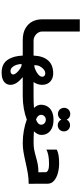

<svg xmlns="http://www.w3.org/2000/svg" viewBox="683 -1448 1034 2440"><g transform="rotate(90 1200.0 -228.0)"><path d="M226 -237.5V-725H381V-243.5Q381 -217 396.8 -192.5Q412.5 -168 439.8 -152.8Q467 -137.5 500 -137.5H602.5V0H491Q398 0 338.5 -35.2Q279 -70.5 252.5 -124.8Q226 -179 226 -237.5Z M686.5 0H599V-137.5H686.5Q691 -257 747.8 -322Q804.5 -387 912.5 -387Q953.5 -387 986.5 -370.5Q1019.5 -354 1038.8 -322.2Q1058 -290.5 1058 -246Q1058 -189 1023 -137.5H1201V0H961Q1010.5 42 1034.2 79.8Q1058 117.5 1058 156Q1058 190.5 1039.8 215.8Q1021.5 241 987 254.8Q952.5 268.5 905.5 268.5Q794 268.5 742.2 194.5Q690.5 120.5 686.5 0ZM926.5 122.5Q926.5 102.5 904 77.2Q881.5 52 852.8 33.5Q824 15 809.5 15H793.5Q793.5 45.5 803.8 78.2Q814 111 834.5 133.2Q855 155.5 884 155.5Q903 155.5 914.8 145.8Q926.5 136 926.5 122.5ZM955 -248Q955 -264.5 943.8 -275.5Q932.5 -286.5 912 -286.5Q890.5 -286.5 871 -273.5Q851.5 -260.5 834.5 -236.5Q820.5 -217 814.2 -196.2Q808 -175.5 808 -147.5H820Q835.5 -147.5 869 -162Q902.5 -176.5 928.8 -199.2Q955 -222 955 -248Z M1352 -142.5Q1311 -186 1311 -229.5Q1311 -275 1331.8 -311.5Q1352.5 -348 1395.8 -369.5Q1439 -391 1503 -391Q1567 -391 1611 -369.5Q1655 -348 1675.8 -311.8Q1696.5 -275.5 1694.5 -232Q1692 -186.5 1648.5 -142Q1713 -137.5 1801.5 -137.5V0Q1716.5 0 1639.8 -13.8Q1563 -27.5 1499.5 -51.5Q1436 -27 1359.2 -13.5Q1282.5 0 1198.5 0V-137.5Q1280.5 -137.5 1352 -142.5ZM1499 -168.5Q1565 -192.5 1565 -235Q1565 -250 1556.8 -263.5Q1548.5 -277 1533.8 -285.2Q1519 -293.5 1501.5 -293.5Q1484 -293.5 1469.5 -285.2Q1455 -277 1447 -263.2Q1439 -249.5 1439 -234.5Q1439 -213 1453.5 -196.5Q1468 -180 1499 -168.5ZM1350 -526Q1350 -548 1360.2 -565.8Q1370.5 -583.5 1388.2 -593.8Q1406 -604 1428.5 -604Q1453 -604 1472.2 -591.5Q1491.5 -579 1500.5 -558Q1509.5 -578 1528.5 -589.8Q1547.5 -601.5 1571.5 -601.5Q1593.5 -601.5 1611.5 -591.2Q1629.5 -581 1639.8 -563.2Q1650 -545.5 1650 -523.5Q1650 -501.5 1639.8 -483.5Q1629.5 -465.5 1611.5 -455Q1593.5 -444.5 1571.5 -444.5Q1547 -444.5 1527.8 -457.2Q1508.5 -470 1499.5 -491Q1490 -471 1471 -459Q1452 -447 1428.5 -447Q1406 -447 1388.2 -457.5Q1370.5 -468 1360.2 -486Q1350 -504 1350 -526Z M1881.5 -300.5V-432.5Q1936 -462.5 2054.5 -462.5Q2118 -462.5 2177.5 -447Q2237 -431.5 2276 -398.2Q2315 -365 2315 -314.5L2315.5 -75.5Q2249.5 -75.5 2188.8 -65.5Q2128 -55.5 2044.5 -36.5Q1963.5 -18 1908.2 -9Q1853 0 1794.5 0V-138Q1845 -138 1883.5 -145.5Q1922 -153 1972.5 -167.5Q2027 -183 2069 -191Q2111 -199 2169 -199L2168.5 -299.5Q2159.5 -312.5 2147.5 -319.8Q2135.5 -327 2113.8 -330.5Q2092 -334 2055 -334Q1997.5 -334 1951.2 -324.5Q1905 -315 1881.5 -300.5Z"/></g></svg>

Font: JuliaMono Black
Style: Regular
Weight: 900
Monospace: yes
Designer: cormullion
Foundry: corm
Version: Version 0.054; ttfautohint (v1.8.4)